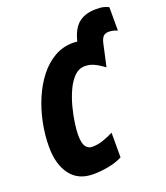

<svg xmlns="http://www.w3.org/2000/svg" viewBox="-155 -964 933 1080"><g transform="rotate(-20 311.0 -424.0)"><path d="M217.8 9.8Q127.4 9.8 80.8 -52.5Q34.2 -114.7 34.2 -219.2Q34.2 -290 48.6 -361.8Q63 -433.6 90.6 -498.5Q118.2 -563.5 158 -614.5Q197.8 -665.5 248.8 -694.8Q299.8 -724.1 360.8 -724.1Q367.2 -724.1 373.5 -723.6Q379.9 -723.1 386.2 -722.2L389.2 -732.9Q407.2 -799.8 446 -828.9Q484.9 -857.9 546.9 -857.9Q577.6 -857.9 592.8 -853.5Q607.9 -849.1 622.1 -842.8V-702.1Q607.9 -709 594 -711.4Q580.1 -713.9 571.8 -713.9Q548.8 -713.9 537.8 -701.9Q526.9 -689.9 521 -665L491.2 -529.8Q455.6 -556.2 430.7 -567.1Q405.8 -578.1 377.9 -578.1Q342.3 -578.1 314.9 -550.8Q287.6 -523.4 267.8 -480.2Q248 -437 235.4 -388.4Q222.7 -339.8 216.8 -296.6Q210.9 -253.4 210.9 -227.1Q210.9 -178.2 224.9 -157.7Q238.8 -137.2 264.2 -137.2Q297.4 -137.2 329.3 -148.2Q361.3 -159.2 392.1 -174.8V-26.9Q353.5 -7.3 306.6 1.2Q259.8 9.8 217.8 9.8Z"/></g></svg>

Font: Open Sans Condensed ExtraBold
Style: Italic
Weight: 800
Width: 3
Italic angle: -12°
Designer: Monotype Design Team
Foundry: Monotype Imaging Inc.
Version: Version 3.003; ttfautohint (v1.8.4)